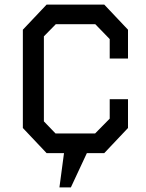

<svg xmlns="http://www.w3.org/2000/svg" viewBox="-20 -670 640 840"><path d="M540 -414H460V-499L397 -564H224L172 -511V-139L223 -86H396L460 -151V-236H540V-110L436 0H360L290 150H240L260 0H184L80 -110V-540L184 -650H436L540 -540Z"/></svg>

Font: Graduate
Style: Regular
Weight: 400
Version: Version 1.001